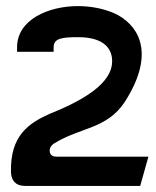

<svg xmlns="http://www.w3.org/2000/svg" viewBox="-20 -610 512 630"><path d="M62 0H440L467 -96H165C151 -96 143 -103 143 -116C143 -125 148 -133 157 -139C244 -193 330 -186 389 -275C485 -424 444 -517 368 -560C329 -581 279 -590 236 -590C138 -590 36 -545 36 -455V-440H156V-455C156 -485 185 -488 237 -488C307 -488 348 -461 348 -409C348 -352 290 -295 144 -237C75 -206 13 -166 16 -45C17 -18 31 0 62 0Z"/></svg>

Font: Charger Pro
Style: BlkExt
Weight: 900
Designer: Jasper
Foundry: Cannot Into Space Fonts
Version: Version 1.09